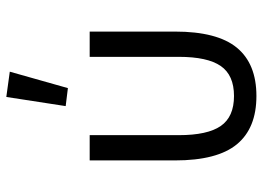

<svg xmlns="http://www.w3.org/2000/svg" viewBox="-132 -688 832 608"><g transform="rotate(-90 284.0 -384.0)"><path d="M160 -234Q160 -143 189 -101Q218 -59 284 -59Q350 -59 379 -101Q408 -143 408 -234V-516H488V-246Q488 -112 437 -50Q386 12 284 12Q182 12 131 -50Q80 -112 80 -246V-516H160ZM309 -585 252 -592 281 -780 361 -769Z"/></g></svg>

Font: IBM Plex Sans
Style: Regular
Weight: 400
Designer: Mike Abbink, Paul van der Laan, Pieter van Rosmalen
Foundry: Bold Monday
Version: Version 3.005